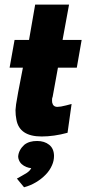

<svg xmlns="http://www.w3.org/2000/svg" viewBox="-20 -583 374 830"><path d="M160 7Q64 7 51 -65.5Q47 -84.5 47 -107L49.5 -132Q52.5 -156 79 -290.5H21.5L43 -410.5H105.5L132 -563H278.5L250.5 -410.5H333L312 -290.5H230.5L206.5 -158.5L207 -165.5Q204.5 -156 205 -148L205.5 -140Q209.5 -121 228 -121Q234.5 -121 243.8 -122.5Q253 -124 265.2 -127.2Q277.5 -130.5 289.5 -133.5L272 -9Q213 7 160 7ZM84 226.5 53 189Q63.5 183.5 74.2 177.2Q85 171 95 165Q109.5 155.5 115 144Q104.5 143 93.8 138.8Q83 134.5 74.2 126.8Q65.5 119 61.5 108Q58.5 101 58.5 93Q61 65 85 43Q106.5 26 141 26.5Q172 26.5 192.5 42.8Q213 59 213.5 90.5Q213.5 112 205 131Q195.5 153.5 177.2 172.2Q159 191 135 205.2Q111 219.5 84 226.5Z"/></svg>

Font: Lucymar Sans ExtraBold
Style: Italic
Weight: 800
Italic angle: -10°
Foundry: The League of Moveable Type (original font) / Main changes by Cristiano Sobral with portions from Mirco Monsees
Version: Version 2.00;August 30, 2020;FontCreator 13.0.0.2681 64-bit